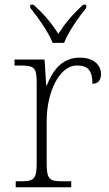

<svg xmlns="http://www.w3.org/2000/svg" viewBox="-20 -786 459 806"><path d="M201 -606H249C266 -651 311 -715 342 -753V-766H329C281 -722 255 -690 225 -644C195 -690 169 -722 121 -766H107V-753C138 -715 184 -651 201 -606ZM46 0H279V-25H246C189 -25 176 -30 176 -100V-280C176 -393 226 -511 303 -511C347 -511 368 -492 368 -434C393 -434 404 -452 404 -475C404 -515 371 -544 315 -544C236 -544 200 -485 176 -427H174L167 -536H41V-511H56C123 -511 134 -506 134 -439V-101C134 -30 120 -25 64 -25H46Z"/></svg>

Font: Noto Serif Myanmar ExtraLight
Style: Regular
Weight: 200
Designer: Ben Mitchell and the Monotype Design Team
Foundry: Monotype Imaging Inc.
Version: Version 2.106